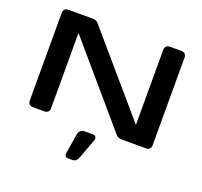

<svg xmlns="http://www.w3.org/2000/svg" viewBox="-164 -939 1462 1389"><g transform="rotate(20 566.5 -244.5)"><path d="M132.8 -750H313.5Q329.9 -750 341.7 -746.3Q353.4 -742.6 361.8 -732.4L874.5 -135.9H875.5V-710.9Q875.5 -730 885.5 -740Q895.5 -750 914.6 -750H1000.5Q1019.5 -750 1029.5 -740Q1039.6 -730 1039.6 -710.9V-39.1Q1039.6 -20 1029.5 -10Q1019.5 0 1000.5 0H819.8Q803.7 0 791.7 -3.9Q779.6 -7.7 771.5 -17.6L258.8 -616.2H257.8V-39.1Q257.8 -20 247.8 -10Q237.8 0 218.8 0H132.8Q113.8 0 103.8 -10Q93.8 -20 93.8 -39.1V-710.9Q93.8 -730 103.8 -740Q113.8 -750 132.8 -750ZM545.4 36.1H602.6Q622.1 36.1 629.2 46.8Q636.3 57.4 629.3 76.7L575.1 223.5Q561.3 261.1 530.9 261.1H496.5Q466.1 261.1 472.4 223.5L496.9 76.7Q500.3 57.4 513.1 46.8Q525.8 36.1 545.4 36.1Z"/></g></svg>

Font: Gyrochrome
Style: Regular
Weight: 400
Designer: David Moles
Foundry: David Moles
Version: Version 1.005;Glyphs 3.2.3 (3260)